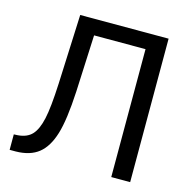

<svg xmlns="http://www.w3.org/2000/svg" viewBox="-104 -815 917 919"><g transform="rotate(15 354.0 -355.5)"><path d="M620.1 -710.9V0H526.4V-633.8H271.5L258.8 -352.1Q251.5 -210.4 229.7 -139.2Q208 -67.9 166 -34.4Q124 -1 53.7 0H22.9V-76.7L42.5 -77.6Q87.9 -81.1 112.3 -107.2Q136.7 -133.3 149.4 -190.4Q162.1 -247.6 167.5 -366.2L182.1 -710.9Z"/></g></svg>

Font: MAUL
Style: Regular
Weight: 400
Designer: MAUL
Version: Version 1.0; 2020; ttfautohint (v1.8.3)